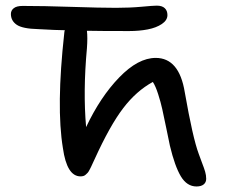

<svg xmlns="http://www.w3.org/2000/svg" viewBox="-20 -634 812 687"><path d="M683.1 33.2Q648.9 33.2 627.2 -2.9Q605.5 -39.1 587.9 -112.8Q584 -130.9 575 -175.3Q565.9 -219.7 560.5 -243.9Q555.2 -268.1 545.9 -297.1Q536.6 -326.2 526.9 -340.8Q467.8 -308.6 420.7 -246.8Q373.5 -185.1 318.8 -64.9Q316.4 -60.1 312 -50.3Q307.6 -40.5 305.7 -36.6Q303.7 -32.7 300 -25.6Q296.4 -18.6 293.5 -15.6Q290.5 -12.7 286.6 -9Q282.7 -5.4 278.1 -4.2Q273.4 -2.9 268.1 -2.9Q219.2 -2.9 205.1 -104Q180.7 -251 210 -516.1Q210 -520 211.9 -525.9Q184.6 -525.9 116.2 -529.8Q60.5 -531.2 39.8 -545.4Q19 -559.6 19 -584Q19 -596.7 29.3 -604.7Q39.6 -612.8 61 -612.8Q135.3 -612.8 237.1 -609.4Q338.9 -606 395 -606Q444.8 -606 486.8 -609.9Q528.8 -613.8 541 -613.8Q560.1 -613.8 569.6 -604.7Q579.1 -595.7 579.1 -580.1Q579.1 -561.5 559.1 -548.1Q539.1 -534.7 508.8 -528.8Q478.5 -522.9 441.9 -522.9Q335.9 -522.9 291 -523.9Q293.9 -500 291 -460.9Q276.9 -307.6 288.1 -179.2Q338.9 -287.1 406.5 -356.9Q474.1 -426.8 537.1 -426.8Q621.1 -426.8 641.1 -304.2Q669.9 -140.1 690.9 -84Q694.8 -72.3 702.6 -52.2Q710.4 -32.2 714.1 -19.5Q717.8 -6.8 717.8 5.9Q717.8 18.6 708.7 25.9Q699.7 33.2 683.1 33.2Z"/></svg>

Font: Shantell Sans Irregular Bouncy
Style: Regular
Weight: 400
Designer: Stephen Nixon, Anya Danilova, Shantell Martin
Foundry: Arrow Type
Version: Version 1.006;[9816181b4]